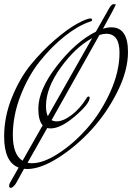

<svg xmlns="http://www.w3.org/2000/svg" viewBox="-20 -793 638 927"><path d="M418 -704Q423 -704 425 -698Q425 -690 413 -688Q357 -669 293.5 -619Q230 -569 173.5 -498.5Q117 -428 79.5 -332Q42 -236 42 -141Q42 -46 89 -17L186 -188Q165 -212 165 -268Q165 -360 255.5 -476Q346 -592 443 -640L507 -753Q518 -773 528.5 -773Q539 -773 539 -770Q539 -767 477 -654Q497 -661 518 -661Q598 -661 598 -542Q598 -452 546 -348.5Q494 -245 419.5 -164.5Q345 -84 260 -30.5Q175 23 111 23Q101 23 96 22L59 89Q55 97 46.5 105.5Q38 114 33 114Q24 114 24 104Q24 98 28 90L70 16Q0 -10 0 -134Q0 -230 38 -323.5Q76 -417 130.5 -483Q185 -549 245.5 -601Q306 -653 352.5 -678.5Q399 -704 418 -704ZM398 -319Q402 -327 407.5 -327Q413 -327 413 -321Q413 -293 343.5 -233Q274 -173 224 -173Q218 -173 208 -175Q200 -162 113 -7Q120 -5 135 -5Q190 -5 263.5 -53Q337 -101 402 -175Q467 -249 512 -348Q557 -447 557 -538.5Q557 -630 493 -630Q478 -630 460 -624L229 -213Q240 -207 253 -207Q285 -207 325.5 -237.5Q366 -268 398 -319ZM202 -281Q202 -250 211 -232Q396 -557 425 -609Q344 -565 273 -466.5Q202 -368 202 -281Z"/></svg>

Font: Mr De Haviland
Style: Regular
Weight: 400
Designer: Alejandro Paul
Foundry: Alejandro Paul
Version: Version 1.000